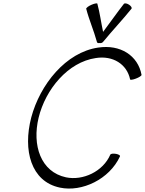

<svg xmlns="http://www.w3.org/2000/svg" viewBox="-20 -1097 859 1138"><path d="M592 -850C646 -916 706 -979 759 -1045C764 -1050 757 -1061 745 -1069C733 -1077 720 -1079 715 -1075C672 -1020 633 -964 591 -908C579 -964 572 -1020 557 -1075C557 -1079 541 -1077 523 -1069C504 -1061 490 -1050 491 -1045C508 -979 536 -916 554 -850C555 -843 561 -840 570 -842C578 -840 587 -843 592 -850ZM819 -653C798 -768 693 -835 562 -815C370 -787 217 -596 165 -400C115 -207 163 -21 335 15C466 43 629 -35 691 -170C694 -176 683 -182 668 -185C652 -188 637 -186 634 -181C591 -80 471 -25 371 -46C222 -78 169 -235 209 -400C250 -568 383 -729 548 -753C649 -769 732 -717 751 -627C751 -622 767 -624 785 -631C804 -638 819 -648 819 -653Z"/></svg>

Font: Nupuram ExtraLight Oblique
Style: Regular
Weight: 200
Designer: Santhosh Thottingal (santhosh.thottingal@gmail.com)
Foundry: SMC
Version: Version 1.000